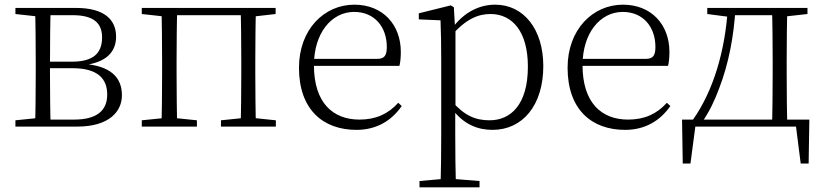

<svg xmlns="http://www.w3.org/2000/svg" viewBox="-20 -542 3525 822"><path d="M46 0H310C449 0 502 -66 502 -134C502 -212 452 -262 331 -269L328 -262C442 -272 477 -326 477 -385C477 -459 425 -508 306 -508H46V-482L155 -470L163 -477H291C381 -477 417 -443 417 -382C417 -311 376 -278 288 -278H163V-250H290C400 -250 439 -204 439 -137C439 -69 395 -30 297 -30H163L155 -38L46 -27ZM130 0H197C195 -48 194 -158 194 -226V-267C194 -349 195 -460 197 -508H130C132 -460 133 -349 133 -283V-226C133 -158 132 -48 130 0Z M671 0H739C737 -48 736 -158 736 -226V-283C736 -349 737 -460 739 -508H671C673 -460 674 -349 674 -283V-226C674 -158 673 -48 671 0ZM1010 0H1076C1074 -48 1073 -158 1073 -226V-283C1073 -349 1074 -460 1076 -508H1010C1012 -460 1013 -349 1013 -283V-226C1013 -158 1012 -48 1010 0ZM587 0H823V-27L716 -38H696L587 -27ZM926 0H1161V-27L1055 -38H1034L926 -27ZM587 -482 696 -470H704V-508H587ZM1043 -470H1055L1160 -482V-508H1043ZM704 -477H1043V-508H704Z M1506 14C1592 14 1656 -25 1700 -88L1685 -102C1642 -54 1589 -30 1519 -30C1405 -30 1324 -102 1324 -263C1324 -401 1400 -491 1496 -491C1585 -491 1636 -425 1636 -341C1636 -306 1627 -290 1595 -290H1290V-260H1690C1694 -275 1696 -296 1696 -320C1696 -435 1620 -522 1497 -522C1368 -522 1260 -416 1260 -252C1260 -73 1363 14 1506 14Z M1776 260H2033V233L1909 223H1888L1776 233ZM1866 260H1932C1930 199 1929 101 1929 32V-71L1930 -80V-420L1928 -425L1923 -511L1910 -519L1773 -485V-459L1866 -455C1868 -405 1869 -347 1869 -278V32C1869 102 1868 199 1866 260ZM2089 14C2217 14 2306 -91 2306 -259C2306 -418 2221 -522 2100 -522C2036 -522 1968 -493 1915 -420H1903L1912 -389C1975 -461 2027 -482 2080 -482C2174 -482 2240 -406 2240 -257C2240 -92 2165 -27 2076 -27C2017 -27 1969 -46 1915 -108L1903 -75H1916C1968 -5 2031 14 2089 14Z M2656 14C2742 14 2806 -25 2850 -88L2835 -102C2792 -54 2739 -30 2669 -30C2555 -30 2474 -102 2474 -263C2474 -401 2550 -491 2646 -491C2735 -491 2786 -425 2786 -341C2786 -306 2777 -290 2745 -290H2440V-260H2840C2844 -275 2846 -296 2846 -320C2846 -435 2770 -522 2647 -522C2518 -522 2410 -416 2410 -252C2410 -73 2513 14 2656 14Z M3412 0 3385 -23 3408 158H3442L3445 -30H2900L2903 158H2936L2960 -23L2934 0ZM3285 0H3351C3349 -48 3348 -158 3348 -226V-283C3348 -349 3349 -460 3351 -508H3285C3287 -460 3288 -349 3288 -283V-226C3288 -158 3287 -48 3285 0ZM3008 -482 3100 -470H3110V-508H3008ZM3318 -470H3329L3437 -482V-508H3318ZM2947 -30 2985 -6V-18C3016 -62 3040 -112 3059 -164C3100 -270 3122 -389 3129 -508H3096C3085 -326 3034 -153 2947 -30ZM3110 -477H3320V-508H3110Z"/></svg>

Font: Source Han Serif TW VF
Style: Regular
Weight: 250
Designer: Ryoko NISHIZUKA 西塚涼子 (kana & ideographs); Frank Grießhammer (Latin, Greek & Cyrillic); Wenlong ZHANG 张文龙 (bopomofo); San
Foundry: Adobe
Version: Version 2.002;hotconv 1.1.0;makeotfexe 2.6.0